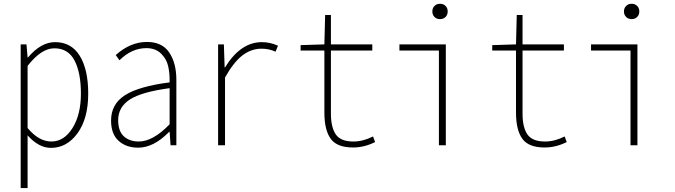

<svg xmlns="http://www.w3.org/2000/svg" viewBox="-20 -758 3524 1002"><path d="M124 -414.1V-89.8Q182.6 -19.5 248 -19.5Q314.5 -19.5 358.4 -89.8Q402.3 -160.2 402.3 -269.5Q402.3 -377.9 369.1 -441.9Q335.9 -505.9 263.7 -505.9Q195.3 -505.9 124 -414.1ZM87.9 223.6V-526.4H118.2L124 -458H126Q193.4 -538.1 267.6 -538.1Q352.5 -538.1 396.5 -466.3Q440.4 -394.5 440.4 -269.5Q440.4 -139.6 384.8 -63Q329.1 13.7 246.1 13.7Q181.6 13.7 124 -51.8V223.6Z M701.2 12.7Q638.7 12.7 599.1 -22.9Q559.6 -58.6 559.6 -128.9Q559.6 -214.8 632.3 -261.2Q705.1 -307.6 865.2 -328.1Q866.2 -376 857.4 -413.6Q848.6 -451.2 819.8 -479Q791 -506.8 744.1 -506.8Q667 -506.8 603.5 -443.4L584 -470.7Q660.2 -539.1 747.1 -539.1Q826.2 -539.1 863.3 -483.9Q900.4 -428.7 900.4 -340.8V0H870.1L865.2 -70.3H863.3Q782.2 12.7 701.2 12.7ZM704.1 -19.5Q778.3 -19.5 865.2 -109.4V-297.9Q718.8 -278.3 657.7 -238.8Q596.7 -199.2 596.7 -130.9Q596.7 -73.2 626.5 -46.4Q656.2 -19.5 704.1 -19.5Z M1118.2 0V-526.4H1148.4L1152.3 -406.2H1154.3Q1235.4 -538.1 1346.7 -538.1Q1389.6 -538.1 1430.7 -519.5L1418 -488.3Q1383.8 -503.9 1344.7 -503.9Q1291 -503.9 1245.1 -468.8Q1199.2 -433.6 1154.3 -353.5V0Z M1822.3 11.7Q1738.3 11.7 1705.6 -34.2Q1672.9 -80.1 1672.9 -169.9V-494.1H1548.8V-522.5L1672.9 -526.4L1676.8 -679.7H1707V-526.4H1922.9V-494.1H1707V-165Q1707 -93.8 1732.4 -56.6Q1757.8 -19.5 1824.2 -19.5Q1875 -19.5 1926.8 -45.9L1937.5 -16.6Q1880.9 11.7 1822.3 11.7Z M2270.5 0V-494.1H2064.5V-526.4H2306.6V0ZM2305.2 -669.4Q2293.9 -658.2 2276.4 -658.2Q2258.8 -658.2 2247.6 -669.4Q2236.3 -680.7 2236.3 -698.2Q2236.3 -715.8 2247.6 -727.1Q2258.8 -738.3 2276.4 -738.3Q2293.9 -738.3 2305.2 -727.1Q2316.4 -715.8 2316.4 -698.2Q2316.4 -680.7 2305.2 -669.4Z M2822.3 11.7Q2738.3 11.7 2705.6 -34.2Q2672.9 -80.1 2672.9 -169.9V-494.1H2548.8V-522.5L2672.9 -526.4L2676.8 -679.7H2707V-526.4H2922.9V-494.1H2707V-165Q2707 -93.8 2732.4 -56.6Q2757.8 -19.5 2824.2 -19.5Q2875 -19.5 2926.8 -45.9L2937.5 -16.6Q2880.9 11.7 2822.3 11.7Z M3270.5 0V-494.1H3064.5V-526.4H3306.6V0ZM3305.2 -669.4Q3293.9 -658.2 3276.4 -658.2Q3258.8 -658.2 3247.6 -669.4Q3236.3 -680.7 3236.3 -698.2Q3236.3 -715.8 3247.6 -727.1Q3258.8 -738.3 3276.4 -738.3Q3293.9 -738.3 3305.2 -727.1Q3316.4 -715.8 3316.4 -698.2Q3316.4 -680.7 3305.2 -669.4Z"/></svg>

Font: Gen Shin Gothic Monospace ExtraLight
Style: Regular
Weight: 200
Designer: [Source Han Sans]
Ryoko NISHIZUKA  (kana & ideographs); Paul D. Hunt (Latin, Greek & Cyrillic); Wenlong ZHANG  (bopomofo
Version: Version 1.002.20150607